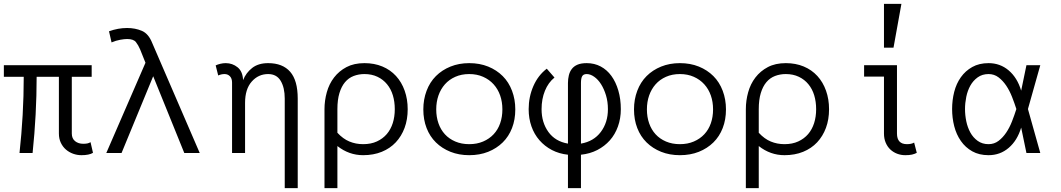

<svg xmlns="http://www.w3.org/2000/svg" viewBox="-20 -793 5499 995"><path d="M352.1 -101.1Q352.1 -75.2 369.1 -61.5Q386.2 -47.9 411.1 -47.9Q424.8 -47.9 433.3 -49.8Q441.9 -51.8 449.2 -56.2L461.9 -1Q441.9 11.2 401.9 11.2Q379.9 11.2 358.9 3.7Q337.9 -3.9 321.5 -18.1Q305.2 -32.2 295.2 -53.2Q285.2 -74.2 285.2 -101.1V-395H169.9Q169.9 -201.2 148.9 0H81.1Q91.8 -98.1 97.4 -196.5Q103 -294.9 103 -395H0V-455.1H455.1V-395H352.1Z M935.1 0 773.9 -397.9 609.9 0H530.8L733.9 -467.8L706.1 -537.1Q696.8 -559.1 684.3 -575Q671.9 -590.8 638.7 -590.8Q625 -590.8 603 -586.9Q581.1 -583 558.1 -573.2L544.9 -630.9Q591.8 -647.9 638.7 -647.9Q680.7 -647.9 715.3 -633.1Q750 -618.2 769 -569.8L1015.1 0Z M1239.7 -377.9Q1254.9 -416 1286.9 -440.9Q1318.8 -465.8 1369.6 -465.8Q1444.8 -465.8 1483.9 -420.9Q1522.9 -376 1522.9 -282.2V182.1H1455.6V-282.2Q1455.6 -338.9 1434.6 -374Q1413.6 -409.2 1369.6 -409.2Q1318.8 -409.2 1284.4 -370.1Q1250 -331.1 1250 -259.8V0H1182.6V-365.2Q1182.6 -386.2 1171.6 -397.7Q1160.6 -409.2 1143.6 -409.2Q1127 -409.2 1110.8 -401.9L1097.7 -454.1Q1107.9 -459 1121.8 -462.4Q1135.7 -465.8 1149.9 -465.8Q1184.6 -465.8 1211.2 -444.3Q1237.8 -422.9 1239.7 -377.9Z M2092.8 -227.1Q2092.8 -173.8 2076.7 -130.4Q2060.5 -86.9 2031 -55.4Q2001.5 -23.9 1958.5 -6.3Q1915.5 11.2 1861.8 11.2Q1788.6 11.2 1728.5 -36.1V182.1H1661.6V-227.1Q1661.6 -272 1673.6 -314.9Q1685.5 -357.9 1711.2 -391.4Q1736.8 -424.8 1775.6 -445.3Q1814.5 -465.8 1868.7 -465.8Q1919.9 -465.8 1961.4 -448.5Q2002.9 -431.2 2032.2 -399.2Q2061.5 -367.2 2077.1 -323Q2092.8 -278.8 2092.8 -227.1ZM2025.9 -227.1Q2025.9 -266.1 2015.9 -299.1Q2005.9 -332 1985.8 -356.4Q1965.8 -380.9 1936.3 -395Q1906.7 -409.2 1868.7 -409.2Q1838.9 -409.2 1812.7 -399.2Q1786.6 -389.2 1768.1 -367.2Q1749.5 -345.2 1739 -310.5Q1728.5 -275.9 1728.5 -227.1V-105Q1757.8 -73.2 1790.8 -59.6Q1823.7 -45.9 1861.8 -45.9Q1902.8 -45.9 1933.3 -60.1Q1963.9 -74.2 1984.4 -98.1Q2004.9 -122.1 2015.4 -155Q2025.9 -188 2025.9 -227.1Z M2650.4 -226.1Q2650.4 -172.9 2633.5 -129.4Q2616.7 -85.9 2585.2 -54.9Q2553.7 -23.9 2509.8 -6.3Q2465.8 11.2 2411.6 11.2Q2358.4 11.2 2314.5 -6.3Q2270.5 -23.9 2239 -54.9Q2207.5 -85.9 2190.7 -129.4Q2173.8 -172.9 2173.8 -226.1Q2173.8 -277.8 2190.7 -322.5Q2207.5 -367.2 2239 -398.7Q2270.5 -430.2 2314.5 -448Q2358.4 -465.8 2411.6 -465.8Q2465.8 -465.8 2509.8 -448Q2553.7 -430.2 2585.2 -398.7Q2616.7 -367.2 2633.5 -322.5Q2650.4 -277.8 2650.4 -226.1ZM2583.5 -226.1Q2583.5 -265.1 2572 -298.1Q2560.5 -331.1 2538.1 -356Q2515.6 -380.9 2483.6 -395Q2451.7 -409.2 2411.6 -409.2Q2371.6 -409.2 2339.6 -395Q2307.6 -380.9 2285.6 -356Q2263.7 -331.1 2252.2 -298.1Q2240.7 -265.1 2240.7 -226.1Q2240.7 -187 2252.2 -154.1Q2263.7 -121.1 2285.6 -97.2Q2307.6 -73.2 2339.6 -59.6Q2371.6 -45.9 2411.6 -45.9Q2451.7 -45.9 2483.6 -59.6Q2515.6 -73.2 2538.1 -97.2Q2560.5 -121.1 2572 -154.1Q2583.5 -187 2583.5 -226.1Z M3020.5 -465.8Q3060.5 -465.8 3093 -448.5Q3125.5 -431.2 3148.4 -399.7Q3171.4 -368.2 3184.3 -324Q3197.3 -279.8 3197.3 -227.1Q3197.3 -179.2 3182.4 -137.7Q3167.5 -96.2 3140.4 -65.7Q3113.3 -35.2 3075.4 -15.6Q3037.6 3.9 2990.7 8.8V182.1H2923.3V8.8Q2877.4 3.9 2840.1 -15.6Q2802.7 -35.2 2775.6 -66.2Q2748.5 -97.2 2734.1 -138.2Q2719.7 -179.2 2719.7 -227.1Q2719.7 -291 2744.1 -346.9Q2768.6 -402.8 2813.5 -437L2853.5 -391.1Q2821.3 -365.2 2804 -322.5Q2786.6 -279.8 2786.6 -227.1Q2786.6 -158.2 2822 -109.1Q2857.4 -60.1 2923.3 -48.8V-362.8Q2923.3 -383.8 2928 -402.8Q2932.6 -421.9 2943.6 -436Q2954.6 -450.2 2973.1 -458Q2991.7 -465.8 3020.5 -465.8ZM2990.7 -48.8Q3056.6 -60.1 3093.5 -109.1Q3130.4 -158.2 3130.4 -227.1Q3130.4 -266.1 3120.4 -299.1Q3110.4 -332 3095 -356.4Q3079.6 -380.9 3059.6 -395Q3039.6 -409.2 3020.5 -409.2Q3003.4 -409.2 2997.1 -398.2Q2990.7 -387.2 2990.7 -362.8Z M3742.2 -226.1Q3742.2 -172.9 3725.3 -129.4Q3708.5 -85.9 3677 -54.9Q3645.5 -23.9 3601.6 -6.3Q3557.6 11.2 3503.4 11.2Q3450.2 11.2 3406.2 -6.3Q3362.3 -23.9 3330.8 -54.9Q3299.3 -85.9 3282.5 -129.4Q3265.6 -172.9 3265.6 -226.1Q3265.6 -277.8 3282.5 -322.5Q3299.3 -367.2 3330.8 -398.7Q3362.3 -430.2 3406.2 -448Q3450.2 -465.8 3503.4 -465.8Q3557.6 -465.8 3601.6 -448Q3645.5 -430.2 3677 -398.7Q3708.5 -367.2 3725.3 -322.5Q3742.2 -277.8 3742.2 -226.1ZM3675.3 -226.1Q3675.3 -265.1 3663.8 -298.1Q3652.3 -331.1 3629.9 -356Q3607.4 -380.9 3575.4 -395Q3543.5 -409.2 3503.4 -409.2Q3463.4 -409.2 3431.4 -395Q3399.4 -380.9 3377.4 -356Q3355.5 -331.1 3344 -298.1Q3332.5 -265.1 3332.5 -226.1Q3332.5 -187 3344 -154.1Q3355.5 -121.1 3377.4 -97.2Q3399.4 -73.2 3431.4 -59.6Q3463.4 -45.9 3503.4 -45.9Q3543.5 -45.9 3575.4 -59.6Q3607.4 -73.2 3629.9 -97.2Q3652.3 -121.1 3663.8 -154.1Q3675.3 -187 3675.3 -226.1Z M4276.4 -227.1Q4276.4 -173.8 4260.3 -130.4Q4244.1 -86.9 4214.6 -55.4Q4185.1 -23.9 4142.1 -6.3Q4099.1 11.2 4045.4 11.2Q3972.2 11.2 3912.1 -36.1V182.1H3845.2V-227.1Q3845.2 -272 3857.2 -314.9Q3869.1 -357.9 3894.8 -391.4Q3920.4 -424.8 3959.2 -445.3Q3998 -465.8 4052.2 -465.8Q4103.5 -465.8 4145 -448.5Q4186.5 -431.2 4215.8 -399.2Q4245.1 -367.2 4260.7 -323Q4276.4 -278.8 4276.4 -227.1ZM4209.5 -227.1Q4209.5 -266.1 4199.5 -299.1Q4189.5 -332 4169.4 -356.4Q4149.4 -380.9 4119.9 -395Q4090.3 -409.2 4052.2 -409.2Q4022.5 -409.2 3996.3 -399.2Q3970.2 -389.2 3951.7 -367.2Q3933.1 -345.2 3922.6 -310.5Q3912.1 -275.9 3912.1 -227.1V-105Q3941.4 -73.2 3974.4 -59.6Q4007.3 -45.9 4045.4 -45.9Q4086.4 -45.9 4116.9 -60.1Q4147.5 -74.2 4168 -98.1Q4188.5 -122.1 4199 -155Q4209.5 -188 4209.5 -227.1Z M4731 -1Q4720.2 4.9 4706.3 8.1Q4692.4 11.2 4671.4 11.2Q4649.4 11.2 4629.4 3.7Q4609.4 -3.9 4594.2 -18.1Q4579.1 -32.2 4570.1 -53.2Q4561 -74.2 4561 -101.1V-396H4458V-455.1H4628.4V-101.1Q4628.4 -45.9 4680.2 -45.9Q4704.1 -45.9 4717.3 -54.2ZM4651.4 -772.9 4610.4 -545.9H4561V-772.9Z M4981 -228Q4981 -196.8 4987.5 -164.8Q4994.1 -132.8 5008.5 -106.4Q5022.9 -80.1 5046.6 -63Q5070.3 -45.9 5103 -45.9Q5132.3 -45.9 5154.8 -63Q5177.2 -80.1 5194.6 -106Q5211.9 -131.8 5224.6 -164.3Q5237.3 -196.8 5247.1 -228Q5237.3 -258.8 5224.6 -291Q5211.9 -323.2 5194.6 -349.1Q5177.2 -375 5154.8 -392.1Q5132.3 -409.2 5103 -409.2Q5070.3 -409.2 5046.6 -392.1Q5022.9 -375 5008.5 -349.1Q4994.1 -323.2 4987.5 -291Q4981 -258.8 4981 -228ZM4914.1 -228Q4914.1 -273.9 4925 -316.9Q4936 -359.9 4959.5 -392.8Q4982.9 -425.8 5018.6 -445.8Q5054.2 -465.8 5103 -465.8Q5163.1 -465.8 5207.5 -428Q5252 -390.1 5272 -323.2L5299.3 -455.1H5371.1L5307.1 -228L5371.1 0H5299.3L5272 -131.8Q5252 -64.9 5207.5 -26.9Q5163.1 11.2 5103 11.2Q5054.2 11.2 5018.6 -8.8Q4982.9 -28.8 4959.5 -62.5Q4936 -96.2 4925 -139.2Q4914.1 -182.1 4914.1 -228Z"/></svg>

Font: Anonymous Pro
Style: Regular
Weight: 400
Monospace: yes
Designer: Mark Simonson
Version: Version 1.002